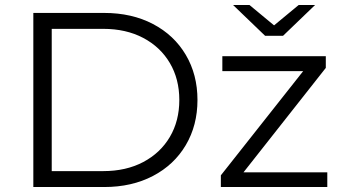

<svg xmlns="http://www.w3.org/2000/svg" viewBox="-20 -752 1377 772"><path d="M114 -700H399Q510 -700 595 -655.5Q680 -611 727 -531.5Q774 -452 774 -350Q774 -248 727 -168.5Q680 -89 595 -44.5Q510 0 399 0H114ZM395 -64Q487 -64 556 -100.5Q625 -137 663 -201.5Q701 -266 701 -350Q701 -434 663 -498.5Q625 -563 556 -599.5Q487 -636 395 -636H188V-64ZM1296 -59V0H868V-47L1199 -466H874V-526H1290V-479L959 -59ZM1247 -732 1118 -608H1046L917 -732H983L1082 -650L1181 -732Z"/></svg>

Font: Idrija
Style: Regular
Weight: 400
Designer: Julieta Ulanovsky
Foundry: Julieta Ulanovsky
Version: Version 7.200